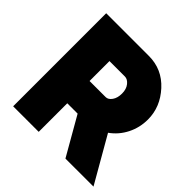

<svg xmlns="http://www.w3.org/2000/svg" viewBox="-180 -873 1036 1036"><g transform="rotate(45 337.5 -355.0)"><path d="M61 0V-710H387Q488 -710 557 -634.5Q626 -559 626 -464Q626 -402 599 -348.5Q572 -295 524 -261L674 0H460L335 -218H256V0ZM256 -388H379Q398 -388 413 -409Q428 -430 428 -464Q428 -498 411 -519Q394 -540 374 -540H256Z"/></g></svg>

Font: Raleway-v4020 Black
Style: Regular
Weight: 900
Designer: Matt McInerney, Pablo Impallari, Rodrigo Fuenzalida
Foundry: Matt McInerney, Pablo Impallari, Rodrigo Fuenzalida
Version: Version 4.020;PS 004.020;hotconv 1.0.88;makeotf.lib2.5.64775